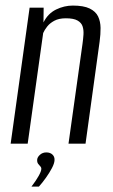

<svg xmlns="http://www.w3.org/2000/svg" viewBox="-20 -523 411 699"><path d="M18.8 0 87.8 -495H138.9L138.3 -441.4Q154.5 -473.8 184.1 -488.3Q213.7 -502.7 245 -502.7Q284.4 -502.7 306.3 -492.1Q328.3 -481.4 337.1 -463.2Q345.8 -444.9 346.1 -421.4Q346.3 -398 342.7 -371.7L291.4 0H229.4L280.4 -363.6Q282.8 -380.5 283.9 -397.3Q285 -414 280.6 -427.2Q276.3 -440.3 262.2 -448.3Q248.2 -456.4 219.7 -456.4Q194.2 -456.4 177.5 -447.3Q160.9 -438.3 151.5 -426Q142 -413.8 137.2 -402.8L80.8 0ZM94.6 156.3Q111.8 133.7 120.9 117.2Q130.1 100.7 130.4 92.3Q130.7 86.4 126.7 82.6Q122.8 78.7 118.8 73.3Q114.8 67.8 115.3 58.5Q115.9 49.1 125.5 40.5Q135 31.9 148.7 31.9Q162.8 31.9 171.1 39.9Q179.4 47.9 178.5 60.5Q178 72 169 89.1Q159.9 106.3 147.3 124Q134.8 141.7 121.7 156.3Z"/></svg>

Font: Alumni Sans SC Thin
Style: Italic
Weight: 100
Italic angle: -8°
Designer: Robert E. Leuschke
Foundry: Robert E. Leuschke
Version: Version 1.016